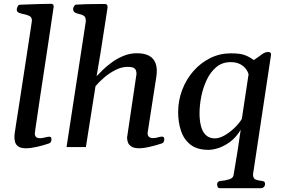

<svg xmlns="http://www.w3.org/2000/svg" viewBox="-20 -776 1495 1013"><path d="M57.6 -72.8Q59.1 -84.5 64.9 -121.8Q70.8 -159.2 79.1 -212.6Q87.4 -266.1 96.7 -327.1Q106 -388.2 115.2 -447.5Q124.5 -506.8 131.8 -556.2Q139.2 -605.5 143.8 -635.7Q148.4 -666 148.4 -667.5Q148.4 -684.6 136.2 -691.2Q124 -697.8 108.4 -700.7Q92.8 -703.6 80.6 -708.3Q68.4 -712.9 68.4 -725.1Q68.4 -729.5 72.3 -740Q76.2 -750.5 84 -751Q136.7 -753.4 182.6 -754.6Q228.5 -755.9 251 -755.9Q254.9 -755.9 259 -752.9Q263.2 -750 263.2 -741.2Q263.2 -740.7 259 -712.4Q254.9 -684.1 247.8 -636.7Q240.7 -589.4 231.9 -530.3Q223.1 -471.2 213.4 -408.2Q203.6 -345.2 194.8 -286.1Q186 -227.1 179 -179.2Q171.9 -131.3 167.7 -102.5Q163.6 -73.7 163.6 -71.8Q163.6 -61 169.7 -54Q175.8 -46.9 192.4 -46.9Q202.6 -46.9 217.3 -50.8Q231.9 -54.7 239.3 -54.7Q243.7 -54.7 247.6 -52.7Q251.5 -50.8 251.5 -40Q251.5 -34.2 248.8 -28.1Q246.1 -22 239.3 -19.5Q206.5 -8.3 173.8 -1Q141.1 6.3 117.7 6.3Q89.4 6.3 76.2 -3.4Q63 -13.2 59.6 -26.9Q56.2 -40.5 56.2 -51.3Q56.2 -59.1 56.6 -65.2Q57.1 -71.3 57.6 -72.8Z M331.1 0 432.1 -658.7Q432.6 -661.1 432.6 -663.1Q432.6 -665 432.6 -667.5Q432.6 -686 422.1 -692.9Q411.6 -699.7 397.9 -702.1Q384.3 -704.6 374.5 -710.4Q370.6 -712.9 368.2 -718Q365.7 -723.1 365.7 -730Q366.2 -735.8 370.8 -743.4Q375.5 -751 381.3 -751.5Q431.2 -754.4 473.1 -754.6Q515.1 -754.9 535.6 -754.9Q539.6 -754.9 543.9 -751Q548.3 -747.1 547.4 -735.4L511.2 -502L489.7 -374Q501.5 -386.7 522.2 -407Q543 -427.2 570.8 -447.5Q598.6 -467.8 632.1 -481.4Q665.5 -495.1 702.6 -495.1Q741.7 -495.1 766.4 -481.9Q791 -468.8 801 -441.7Q811 -414.6 805.2 -373.5L758.8 -75.2Q758.3 -62.5 765.1 -54.9Q772 -47.4 788.1 -47.4Q798.8 -47.4 813.2 -51.3Q827.6 -55.2 834.5 -55.2Q839.4 -55.2 843 -52.5Q846.7 -49.8 846.7 -40Q846.7 -34.2 844 -28.1Q841.3 -22 834.5 -19.5Q798.8 -7.8 767.3 -0.7Q735.8 6.3 716.8 6.3Q686.5 6.3 672.6 -3.2Q658.7 -12.7 654.5 -25.9Q650.4 -39.1 650.4 -50.3L700.2 -386.2Q700.2 -395.5 697.3 -404.3Q694.3 -413.1 684.3 -418.2Q674.3 -423.3 653.3 -423.3Q621.6 -423.3 589.1 -406.7Q556.6 -390.1 529.3 -366.7Q502 -343.3 483.9 -321.3L433.1 0Z M1139.2 216.8Q1130.9 216.8 1128.2 209.5Q1125.5 202.1 1125.5 196.8Q1125.5 180.2 1144 178.7Q1170.9 176.3 1190.4 169.9Q1210 163.6 1212.4 147.5L1234.4 14.2L1250 -91.3Q1226.1 -51.8 1195.6 -28.8Q1165 -5.9 1134.5 4.4Q1104 14.6 1080.1 14.6Q1019.5 14.6 984.6 -13.2Q949.7 -41 934.8 -86.2Q919.9 -131.3 919.9 -184.1Q919.9 -245.6 941.2 -301.5Q962.4 -357.4 1000.5 -400.9Q1038.6 -444.3 1089.1 -469.5Q1139.6 -494.6 1197.8 -494.6Q1246.6 -494.6 1271.2 -485.4Q1295.9 -476.1 1319.3 -459Q1333 -468.3 1345.5 -477.5Q1357.9 -486.8 1363.8 -490.7Q1367.7 -493.7 1373 -496.3Q1378.4 -499 1384.3 -500.5Q1390.1 -502 1393.6 -502Q1412.1 -502 1409.7 -484.9L1314.9 144Q1314.9 166.5 1330.1 171.9Q1345.2 177.2 1362.8 178.7Q1378.4 180.2 1378.4 193.4Q1378.4 204.6 1372.3 210.7Q1366.2 216.8 1358.4 216.8ZM1113.8 -45.9Q1136.7 -45.9 1163.8 -61Q1190.9 -76.2 1215.8 -99.9Q1240.7 -123.5 1255.9 -148.4L1291.5 -384.3Q1286.1 -402.8 1273.4 -417.2Q1260.7 -431.6 1241.7 -439.9Q1222.7 -448.2 1196.8 -448.2Q1152.3 -448.2 1121.1 -421.9Q1089.8 -395.5 1070.3 -353.8Q1050.8 -312 1041.7 -265.4Q1032.7 -218.8 1032.7 -178.2Q1032.7 -140.1 1040.5 -110.1Q1048.3 -80.1 1066.4 -63Q1084.5 -45.9 1113.8 -45.9Z"/></svg>

Font: Gelasio Medium
Style: Italic
Weight: 500
Italic angle: -8.5°
Designer: Eben Sorkin
Foundry: Eben Sorkin
Version: Version 1.008